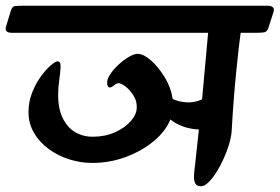

<svg xmlns="http://www.w3.org/2000/svg" viewBox="-76 -626 972 667"><path d="M-55 -534 -39 -587Q-34 -604 -24 -605Q-14 -606 0 -606H853Q881 -606 874 -584L857 -531Q852 -515 841 -513.5Q830 -512 808 -512H760Q757 -491 753 -456Q749 -421 744.5 -376Q740 -331 736 -279.5Q732 -228 729 -174Q728 -149 717 -116Q706 -83 689.5 -51.5Q673 -20 655 0.5Q637 21 622 21Q607 21 602 10.5Q597 0 598 -17.5Q599 -35 602 -56Q604 -76 607.5 -107.5Q611 -139 615 -176Q582 -178 557.5 -187.5Q533 -197 516 -211Q500 -171 459 -136.5Q418 -102 362 -81Q306 -60 244 -60Q204 -60 164.5 -72.5Q125 -85 93 -108.5Q61 -132 42 -164.5Q23 -197 23 -237Q23 -272 35.5 -304Q48 -336 66 -360.5Q84 -385 100.5 -399Q117 -413 124 -413Q135 -413 134.5 -394.5Q134 -376 130 -349Q126 -322 126 -297Q126 -248 142 -215.5Q158 -183 185 -167Q212 -151 246 -151Q289 -151 323.5 -166.5Q358 -182 378.5 -205.5Q399 -229 399 -252Q400 -275 387.5 -294.5Q375 -314 360 -325.5Q345 -337 336 -337Q329 -337 320 -329.5Q311 -322 305 -322Q301 -322 298.5 -327Q296 -332 296 -338Q296 -352 307.5 -369Q319 -386 336.5 -402Q354 -418 372 -428.5Q390 -439 403 -439Q422 -439 448 -416.5Q474 -394 496 -358Q518 -322 524 -282Q545 -272 573 -270.5Q601 -269 626 -281L647 -512H-34Q-62 -512 -55 -534Z"/></svg>

Font: Alkatra
Style: Regular
Weight: 400
Designer: Suman Bhandary
Version: Version 1.100;gftools[0.9.22]